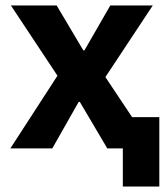

<svg xmlns="http://www.w3.org/2000/svg" viewBox="-20 -545 613 705"><path d="M431 140V0H374L273 -171H269L172 0H18L191 -267L20 -525H188L286 -360H290L385 -525H541L367 -262L465 -115H565V140Z"/></svg>

Font: IBM Plex Sans
Style: Regular
Weight: 400
Designer: Mike Abbink, Paul van der Laan, Pieter van Rosmalen
Foundry: Bold Monday
Version: Version 3.201